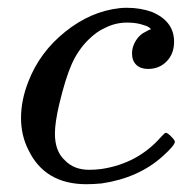

<svg xmlns="http://www.w3.org/2000/svg" viewBox="-20 -462 473 493"><path d="M406 -121Q410 -121 419.5 -111.5Q429 -102 429 -98Q429 -89 398 -61Q336 -5 241 9Q219 11 202 11Q95 11 53 -77Q34 -114 34 -159Q34 -205 53 -253Q82 -328 147.5 -380.5Q213 -433 287 -441Q293 -442 306 -442Q341 -442 371 -431Q427 -407 427 -355Q427 -324 408 -304.5Q389 -285 360 -285Q341 -285 330 -295.5Q319 -306 319 -325Q319 -342 329 -358Q339 -374 355 -381Q363 -386 366 -386L367 -387Q367 -389 361.5 -392.5Q356 -396 341 -400Q326 -404 306 -404Q276 -404 249 -390Q228 -381 206 -359Q180 -333 164 -297Q148 -261 132 -194Q121 -147 121 -119Q121 -73 147 -50Q170 -26 209 -26Q224 -26 240 -28Q334 -42 394 -111Q403 -121 406 -121Z"/></svg>

Font: MathJax_Math
Style: Regular
Weight: 400
Version: Version 1.1